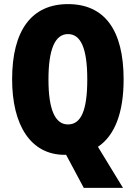

<svg xmlns="http://www.w3.org/2000/svg" viewBox="-20 -745 661 935"><path d="M582 -358C582 -599 489 -725 311 -725C134 -725 39 -597 39 -359C39 -136 129 9 295 9H302L388 170H579L457 -30C539 -85 582 -196 582 -358ZM216 -358C216 -505 248 -579 311 -579C374 -579 405 -509 405 -358C405 -208 375 -139 311 -139C248 -139 216 -212 216 -358Z"/></svg>

Font: Noto Sans Thai ExtCond Blk
Style: Regular
Weight: 900
Width: 2
Designer: Monotype Design Team
Foundry: Monotype Imaging Inc.
Version: Version 2.002